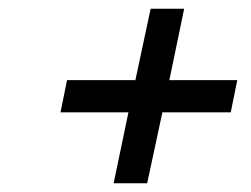

<svg xmlns="http://www.w3.org/2000/svg" viewBox="-20 -453 577 441"><path d="M369 -269 403 -433H326L291 -269H134L119 -195H275L241 -32H318L353 -195H510L525 -269Z"/></svg>

Font: Libertinus Serif
Style: Bold Italic
Weight: 700
Italic angle: -12°
Designer: Philipp H. Poll, Khaled Hosny
Foundry: Caleb Maclennan
Version: Version 7.050;RELEASE